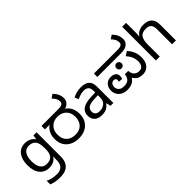

<svg xmlns="http://www.w3.org/2000/svg" viewBox="79 -1805 3060 3060"><g transform="rotate(-45 1608.5 -275.0)"><path d="M275 -546Q328 -546 370.5 -526Q413 -506 443 -465H448L460 -536H530V9Q530 85 504 136.5Q478 188 425 214Q372 240 290 240Q232 240 183.5 231.5Q135 223 97 206V125Q135 145 186 156Q237 167 295 167Q364 167 403.5 126.5Q443 86 443 16V-5Q443 -17 444 -39.5Q445 -62 446 -71H442Q414 -30 372.5 -10Q331 10 276 10Q172 10 113.5 -63Q55 -136 55 -267Q55 -395 113.5 -470.5Q172 -546 275 -546ZM287 -472Q220 -472 183 -418.5Q146 -365 146 -266Q146 -167 182.5 -114.5Q219 -62 289 -62Q330 -62 359 -72.5Q388 -83 407 -105.5Q426 -128 435 -163Q444 -198 444 -246V-267Q444 -340 427.5 -385Q411 -430 376 -451Q341 -472 287 -472Z M941 12Q860 12 795.5 -19Q731 -50 694 -109.5Q657 -169 657 -255Q657 -312 672.5 -356Q688 -400 716 -433Q744 -466 783 -488L801 -474H657V-551H1013Q1067 -551 1089 -556Q1111 -561 1122 -569Q1135 -579 1139.5 -591.5Q1144 -604 1144 -618Q1144 -651 1128 -682.5Q1112 -714 1079 -747L1144 -790Q1191 -738 1208 -696.5Q1225 -655 1225 -612Q1225 -593 1217 -565.5Q1209 -538 1184 -516Q1171 -504 1153 -494.5Q1135 -485 1111 -480L1106 -488Q1144 -464 1170.5 -431.5Q1197 -399 1211 -356Q1225 -313 1225 -255Q1225 -177 1191 -117Q1157 -57 1093.5 -22.5Q1030 12 941 12ZM942 -69Q1010 -69 1054.5 -96Q1099 -123 1121 -169.5Q1143 -216 1143 -272Q1143 -337 1116.5 -382.5Q1090 -428 1045 -452Q1000 -476 943 -476Q881 -476 835 -450.5Q789 -425 764 -379.5Q739 -334 739 -272Q739 -175 794.5 -122Q850 -69 942 -69Z M1534 -545Q1632 -545 1679 -502Q1726 -459 1726 -365V0H1662L1645 -76H1641Q1618 -47 1593.5 -27.5Q1569 -8 1537.5 1Q1506 10 1461 10Q1413 10 1374.5 -7Q1336 -24 1314 -59.5Q1292 -95 1292 -149Q1292 -229 1355 -272.5Q1418 -316 1549 -320L1640 -323V-355Q1640 -422 1611 -448Q1582 -474 1529 -474Q1487 -474 1449 -461.5Q1411 -449 1378 -433L1351 -499Q1386 -518 1434 -531.5Q1482 -545 1534 -545ZM1560 -259Q1460 -255 1421.5 -227Q1383 -199 1383 -148Q1383 -103 1410.5 -82Q1438 -61 1481 -61Q1549 -61 1594 -98.5Q1639 -136 1639 -214V-262Z M2033 12Q1977 12 1932.5 -10Q1888 -32 1863 -72Q1838 -112 1838 -167Q1838 -211 1856 -246.5Q1874 -282 1908 -303Q1942 -324 1990 -324Q2043 -324 2075 -299Q2107 -274 2107 -231Q2107 -215 2104 -199Q2101 -183 2094 -172L2026 -178Q2028 -186 2030 -194.5Q2032 -203 2032 -210Q2032 -232 2020 -243Q2008 -254 1987 -254Q1956 -254 1935.5 -232.5Q1915 -211 1915 -170Q1915 -125 1946 -96Q1977 -67 2041 -67Q2110 -67 2142 -102Q2174 -137 2179 -195H2255Q2260 -128 2294.5 -97.5Q2329 -67 2377 -67Q2413 -67 2435 -83Q2457 -99 2467 -127.5Q2477 -156 2477 -191Q2477 -237 2459 -284.5Q2441 -332 2393 -387L2464 -435Q2510 -384 2534.5 -326.5Q2559 -269 2559 -198Q2559 -126 2534.5 -79.5Q2510 -33 2470 -10.5Q2430 12 2384 12Q2333 12 2301 -1Q2269 -14 2247 -39.5Q2225 -65 2203 -101L2234 -105Q2208 -57 2178.5 -32Q2149 -7 2113.5 2.5Q2078 12 2033 12ZM2208 -297Q2184 -297 2167.5 -314Q2151 -331 2151 -355Q2151 -381 2167.5 -398Q2184 -415 2208 -415Q2233 -415 2250 -398Q2267 -381 2267 -355Q2267 -331 2250 -314Q2233 -297 2208 -297ZM1838 -474V-551H2348Q2402 -551 2424 -556Q2446 -561 2456 -569Q2470 -579 2474 -591.5Q2478 -604 2478 -618Q2478 -651 2462 -682.5Q2446 -714 2413 -747L2478 -790Q2525 -738 2542 -696.5Q2559 -655 2559 -612Q2559 -593 2551.5 -565.5Q2544 -538 2518 -516Q2493 -494 2458.5 -484Q2424 -474 2366 -474Z M2772 -537Q2772 -518 2770.5 -498Q2769 -478 2767 -462H2773Q2790 -490 2816 -508Q2842 -526 2874 -535.5Q2906 -545 2940 -545Q3005 -545 3048.5 -524.5Q3092 -504 3114 -461Q3136 -418 3136 -349V0H3049V-343Q3049 -408 3020 -440Q2991 -472 2929 -472Q2839 -472 2805.5 -421.5Q2772 -371 2772 -277V0H2684V-760H2772Z"/></g></svg>

Font: kannada15
Style: Book
Weight: 400
Designer: Jelle Bosma - Monotype Design Team
Foundry: Monotype Imaging Inc.
Version: Version 2.003